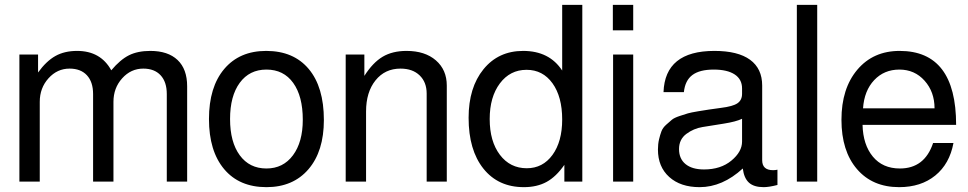

<svg xmlns="http://www.w3.org/2000/svg" viewBox="-20 -749 3994 792"><path d="M60 -524H137V-450Q171 -497 208.5 -518Q246 -539 298 -539Q395 -539 439 -459Q476 -503 512 -521Q548 -539 600 -539Q673 -539 712.5 -501.5Q752 -464 752 -393V0H668V-361Q668 -411 642.5 -438.5Q617 -466 571 -466Q520 -466 484 -426Q448 -386 448 -329V0H364V-361Q364 -411 338.5 -438.5Q313 -466 267 -466Q216 -466 180 -426Q144 -386 144 -329V0H60Z M1078 -539Q1191 -539 1253.5 -464.5Q1316 -390 1316 -254Q1316 -125 1252.5 -51Q1189 23 1079 23Q967 23 904.5 -51.5Q842 -126 842 -258Q842 -390 905 -464.5Q968 -539 1078 -539ZM1079 -462Q1009 -462 969 -407.5Q929 -353 929 -258Q929 -163 969 -108.5Q1009 -54 1079 -54Q1148 -54 1188.5 -108.5Q1229 -163 1229 -255Q1229 -352 1189.5 -407Q1150 -462 1079 -462Z M1406 -524H1483V-436Q1518 -491 1558.5 -515Q1599 -539 1657 -539Q1733 -539 1778 -500Q1823 -461 1823 -396V0H1740V-363Q1740 -410 1711 -438Q1682 -466 1632 -466Q1568 -466 1529 -417.5Q1490 -369 1490 -289V0H1406Z M2382 -729V0H2308V-69Q2274 -20 2234.5 1.5Q2195 23 2141 23Q2035 23 1974 -53.5Q1913 -130 1913 -263Q1913 -388 1974.5 -463.5Q2036 -539 2138 -539Q2246 -539 2299 -458V-729ZM2152 -461Q2084 -461 2042 -405Q2000 -349 2000 -258Q2000 -166 2042 -110.5Q2084 -55 2153 -55Q2219 -55 2259 -110Q2299 -165 2299 -256Q2299 -350 2259 -405.5Q2219 -461 2152 -461Z M2592 -524V0H2509V-524ZM2592 -729V-624H2508V-729Z M2717 -369Q2723 -539 2927 -539Q3024 -539 3074 -502.5Q3124 -466 3124 -396V-88Q3124 -47 3169 -47Q3178 -47 3187 -49V14Q3152 23 3130 23Q3090 23 3069.5 4.5Q3049 -14 3044 -54Q2960 23 2866 23Q2787 23 2740.5 -19Q2694 -61 2694 -132Q2694 -155 2698.5 -174Q2703 -193 2708.5 -207.5Q2714 -222 2728 -234.5Q2742 -247 2751.5 -255Q2761 -263 2783.5 -270.5Q2806 -278 2818 -281.5Q2830 -285 2860 -290Q2890 -295 2904 -297Q2918 -299 2954 -304Q3003 -310 3022 -323Q3041 -336 3041 -362V-384Q3041 -422 3010.5 -442Q2980 -462 2924 -462Q2866 -462 2836 -439.5Q2806 -417 2801 -369ZM2884 -50Q2953 -50 2997 -86.5Q3041 -123 3041 -165V-259Q3016 -247 2965.5 -239Q2915 -231 2878 -225Q2841 -219 2811 -196.5Q2781 -174 2781 -134Q2781 -94 2808 -72Q2835 -50 2884 -50Z M3351 -729V0H3267V-729Z M3924 -234H3538Q3540 -152 3580.5 -103Q3621 -54 3692 -54Q3794 -54 3829 -159H3913Q3897 -73 3838 -25Q3779 23 3689 23Q3579 23 3515 -51.5Q3451 -126 3451 -255Q3451 -384 3516.5 -461.5Q3582 -539 3691 -539Q3924 -539 3924 -234ZM3540 -302H3835Q3835 -370 3794 -416Q3753 -462 3690 -462Q3627 -462 3586 -418.5Q3545 -375 3540 -302Z"/></svg>

Font: ColatingCofangSans
Style: Regular
Weight: 400
Foundry: GNU
Version: Version 412.227;June 27, 2022;FontCreator 11.0.0.2412 32-bit